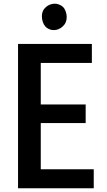

<svg xmlns="http://www.w3.org/2000/svg" viewBox="-20 -1002 569 1022"><path d="M177 -101H479V0H76V-768H469V-667H177L197 -691V-427L177 -446H436V-347H177L197 -371V-77ZM204 -901Q199 -935 216 -955.5Q233 -976 258 -981Q283 -986 305.5 -972.5Q328 -959 334 -925Q339 -891 321.5 -869.5Q304 -848 279 -843Q254 -838 232 -852Q210 -866 204 -901Z"/></svg>

Font: Yaldevi SemiBold
Style: Regular
Weight: 600
Designer: Sol Matas, Rajitha Manaperi, Kosala Senevirathne
Foundry: Mooniak
Version: Version 1.100